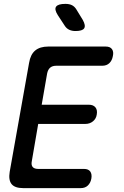

<svg xmlns="http://www.w3.org/2000/svg" viewBox="-20 -970 640 990"><path d="M195 -430H438Q461 -430 472 -416.5Q483 -403 479 -380Q476 -358 459.5 -344.5Q443 -331 420 -331H177L144 -139Q140 -119 148.5 -109Q157 -99 177 -99H413Q436 -99 445.5 -85.5Q455 -72 451 -49Q447 -27 433 -13.5Q419 0 396 0H100Q57 0 40 -20.5Q23 -41 30 -84L130 -646Q137 -689 161.5 -709.5Q186 -730 229 -730H525Q548 -730 557.5 -716.5Q567 -703 562 -681Q558 -658 544 -644.5Q530 -631 507 -631H270Q250 -631 238.5 -621Q227 -611 223 -591ZM369 -810Q351 -810 337 -816.5Q323 -823 314 -837L278 -892Q259 -922 269.5 -936Q280 -950 317 -950Q338 -950 351.5 -943Q365 -936 374 -921L407 -867Q423 -838 414 -824Q405 -810 369 -810Z"/></svg>

Font: Maple Mono NL Medium
Style: Italic
Weight: 500
Italic angle: -10°
Monospace: yes
Designer: subframe7536
Version: Version 7.000